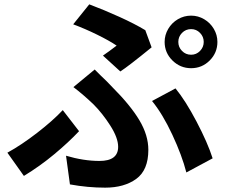

<svg xmlns="http://www.w3.org/2000/svg" viewBox="-20 -810 1040 884"><path d="M860 -558Q884 -558 901 -575.5Q918 -593 918 -617Q918 -641 901 -658.5Q884 -676 860 -676Q835 -676 818 -658.5Q801 -641 801 -617Q801 -593 818 -575.5Q835 -558 860 -558ZM860 -738Q892 -738 920 -721.5Q948 -705 964.5 -677Q981 -649 981 -617Q981 -567 945.5 -531.5Q910 -496 860 -496Q810 -496 774 -531.5Q738 -567 738 -617Q738 -649 754.5 -677Q771 -705 799 -721.5Q827 -738 860 -738ZM454 -554Q483 -574 517 -600Q483 -623 427 -650.5Q371 -678 317 -698L391 -790Q460 -764 530.5 -732Q601 -700 649 -671L678 -592Q570 -504 534 -481ZM284 -93Q365 -69 438 -69Q524 -69 524 -134Q524 -175 488 -231.5Q452 -288 410 -330Q364 -374 318 -409L416 -490L445 -461Q472 -436 497 -409Q581 -325 622 -256Q663 -187 663 -120Q663 -27 607.5 13.5Q552 54 464 54Q384 54 302 39ZM838 -16Q818 -94 773.5 -189.5Q729 -285 680 -345L788 -403Q834 -347 885 -250Q936 -153 959 -81ZM344 -206Q296 -155 230 -100Q164 -45 90 0L14 -107Q78 -142 150.5 -198Q223 -254 269 -303Z"/></svg>

Font: Sinter Bold
Style: Regular
Weight: 700
Foundry: Adobe & rsms
Version: Version 1.000